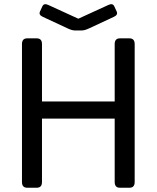

<svg xmlns="http://www.w3.org/2000/svg" viewBox="-20 -880 734 900"><path d="M180.2 -801.3Q160.2 -810.5 167.5 -826.2L178.7 -850.6Q186 -866.2 206.1 -856.9L346.7 -792.5H347.7L488.3 -856.9Q508.3 -866.2 515.6 -850.6L526.9 -826.2Q534.2 -810.5 514.2 -801.3L395.5 -746.1Q376.5 -737.3 364.3 -737.3H330.1Q317.9 -737.3 298.8 -746.1ZM107.4 0Q83 0 83 -26.9V-673.3Q83 -700.2 107.4 -700.2H152.3Q176.8 -700.2 176.8 -673.3V-404.3H517.6V-673.3Q517.6 -700.2 542 -700.2H586.9Q611.3 -700.2 611.3 -673.3V-26.9Q611.3 0 586.9 0H542Q517.6 0 517.6 -26.9V-324.2H176.8V-26.9Q176.8 0 152.3 0Z"/></svg>

Font: Istok
Style: Regular
Weight: 500
Designer: Andrey V. Panov
Foundry: Andrey V. Panov
Version: Version 1.0.3